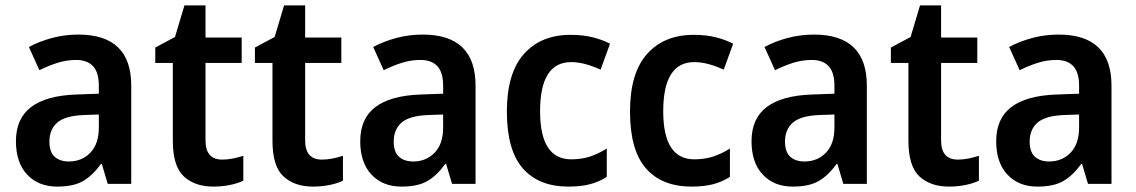

<svg xmlns="http://www.w3.org/2000/svg" viewBox="-20 -681 4207 711"><path d="M270 -553Q466 -553 466 -364V0H379L357 -74H354Q323 -31 287.5 -10.5Q252 10 192 10Q122 10 80.5 -34.5Q39 -79 39 -158Q39 -242 95 -284.5Q151 -327 262 -331L346 -334V-363Q346 -413 324.5 -436Q303 -459 262 -459Q227 -459 193.5 -448.5Q160 -438 126 -421L87 -507Q126 -528 173 -540.5Q220 -553 270 -553ZM289 -255Q220 -252 191.5 -226.5Q163 -201 163 -157Q163 -118 182.5 -100.5Q202 -83 235 -83Q283 -83 314.5 -115.5Q346 -148 346 -209V-257Z M803 -90Q823 -90 842.5 -94Q862 -98 881 -104V-12Q861 -2 831.5 4Q802 10 770 10Q702 10 661 -27.5Q620 -65 620 -160V-448H555V-505L628 -544L663 -661H741V-542H875V-448H741V-161Q741 -90 803 -90Z M1172 -90Q1192 -90 1211.5 -94Q1231 -98 1250 -104V-12Q1230 -2 1200.5 4Q1171 10 1139 10Q1071 10 1030 -27.5Q989 -65 989 -160V-448H924V-505L997 -544L1032 -661H1110V-542H1244V-448H1110V-161Q1110 -90 1172 -90Z M1545 -553Q1741 -553 1741 -364V0H1654L1632 -74H1629Q1598 -31 1562.5 -10.5Q1527 10 1467 10Q1397 10 1355.5 -34.5Q1314 -79 1314 -158Q1314 -242 1370 -284.5Q1426 -327 1537 -331L1621 -334V-363Q1621 -413 1599.5 -436Q1578 -459 1537 -459Q1502 -459 1468.5 -448.5Q1435 -438 1401 -421L1362 -507Q1401 -528 1448 -540.5Q1495 -553 1545 -553ZM1564 -255Q1495 -252 1466.5 -226.5Q1438 -201 1438 -157Q1438 -118 1457.5 -100.5Q1477 -83 1510 -83Q1558 -83 1589.5 -115.5Q1621 -148 1621 -209V-257Z M2085 10Q1975 10 1916 -57.5Q1857 -125 1857 -268Q1857 -410 1920 -481Q1983 -552 2093 -552Q2140 -552 2176.5 -542.5Q2213 -533 2239 -519L2204 -423Q2176 -436 2148.5 -443.5Q2121 -451 2095 -451Q1980 -451 1980 -269Q1980 -91 2095 -91Q2134 -91 2165.5 -101.5Q2197 -112 2227 -131V-26Q2197 -7 2163.5 1.5Q2130 10 2085 10Z M2541 10Q2431 10 2372 -57.5Q2313 -125 2313 -268Q2313 -410 2376 -481Q2439 -552 2549 -552Q2596 -552 2632.5 -542.5Q2669 -533 2695 -519L2660 -423Q2632 -436 2604.5 -443.5Q2577 -451 2551 -451Q2436 -451 2436 -269Q2436 -91 2551 -91Q2590 -91 2621.5 -101.5Q2653 -112 2683 -131V-26Q2653 -7 2619.5 1.5Q2586 10 2541 10Z M2994 -553Q3190 -553 3190 -364V0H3103L3081 -74H3078Q3047 -31 3011.5 -10.5Q2976 10 2916 10Q2846 10 2804.5 -34.5Q2763 -79 2763 -158Q2763 -242 2819 -284.5Q2875 -327 2986 -331L3070 -334V-363Q3070 -413 3048.5 -436Q3027 -459 2986 -459Q2951 -459 2917.5 -448.5Q2884 -438 2850 -421L2811 -507Q2850 -528 2897 -540.5Q2944 -553 2994 -553ZM3013 -255Q2944 -252 2915.5 -226.5Q2887 -201 2887 -157Q2887 -118 2906.5 -100.5Q2926 -83 2959 -83Q3007 -83 3038.5 -115.5Q3070 -148 3070 -209V-257Z M3527 -90Q3547 -90 3566.5 -94Q3586 -98 3605 -104V-12Q3585 -2 3555.5 4Q3526 10 3494 10Q3426 10 3385 -27.5Q3344 -65 3344 -160V-448H3279V-505L3352 -544L3387 -661H3465V-542H3599V-448H3465V-161Q3465 -90 3527 -90Z M3900 -553Q4096 -553 4096 -364V0H4009L3987 -74H3984Q3953 -31 3917.5 -10.5Q3882 10 3822 10Q3752 10 3710.5 -34.5Q3669 -79 3669 -158Q3669 -242 3725 -284.5Q3781 -327 3892 -331L3976 -334V-363Q3976 -413 3954.5 -436Q3933 -459 3892 -459Q3857 -459 3823.5 -448.5Q3790 -438 3756 -421L3717 -507Q3756 -528 3803 -540.5Q3850 -553 3900 -553ZM3919 -255Q3850 -252 3821.5 -226.5Q3793 -201 3793 -157Q3793 -118 3812.5 -100.5Q3832 -83 3865 -83Q3913 -83 3944.5 -115.5Q3976 -148 3976 -209V-257Z"/></svg>

Font: Noto Sans Sinhala UI SemiCondensed SemiBold
Style: Regular
Weight: 600
Width: 4
Designer: Jelle Bosma - Monotype Design Team
Foundry: Monotype Imaging Inc.
Version: Version 2.006; ttfautohint (v1.8.4.7-5d5b)